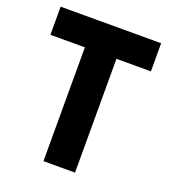

<svg xmlns="http://www.w3.org/2000/svg" viewBox="-132 -817 812 915"><g transform="rotate(20 273.5 -360.0)"><path d="M193.4 -577.1H18.6V-719.7H528.3V-577.1H353.5V0H193.4Z"/></g></svg>

Font: Reddit Sans Fudge ExtraBold
Style: Regular
Weight: 800
Designer: Stephen Hutchings
Foundry: Reddit
Version: Version 1.011